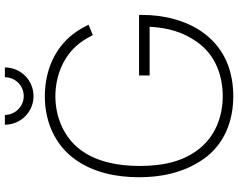

<svg xmlns="http://www.w3.org/2000/svg" viewBox="-116 -856 987 796"><g transform="rotate(-90 378.0 -457.5)"><path d="M378.1 -812.5C443.8 -812.5 496.9 -865.6 496.9 -931.3H456.3C456.3 -888.5 421.9 -853.1 378.1 -853.1C335.4 -853.1 300 -888.5 300 -931.3H259.4C259.4 -865.6 312.5 -812.5 378.1 -812.5ZM463.5 -375V-331.2H665.6C661.5 -259.4 645.8 -193.8 600 -131.2C546.9 -58.3 463.5 -28.1 377.1 -28.1C291.7 -28.1 208.3 -60.4 155.2 -131.2C101 -203.1 88.5 -289.6 88.5 -375C88.5 -460.4 105.2 -551 155.2 -617.7C206.3 -686.5 291.7 -721.9 377.1 -721.9C463.5 -721.9 546.9 -687.5 597.9 -620.8C609.4 -606.2 621.9 -584.4 631.2 -566.7L674 -584.4C663.5 -606.2 650 -629.2 636.5 -646.9C575 -727.1 480.2 -765.6 377.1 -765.6C270.8 -765.6 178.1 -722.9 119.8 -645.8C60.4 -566.7 41.7 -467.7 41.7 -375C41.7 -287.5 58.3 -192.7 116.7 -108.3C177.1 -21.9 274 15.6 377.1 15.6C477.1 15.6 570.8 -16.7 636.5 -103.1C694.8 -179.2 714.6 -279.2 714.6 -360.4V-375Z"/></g></svg>

Font: Manrope Thin
Style: Regular
Weight: 100
Width: 4
Designer: Michael Sharanda
Foundry: Michael Sharanda
Version: Version 2.000;PS 002.000;hotconv 1.0.88;makeotf.lib2.5.64775